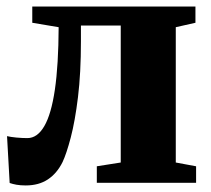

<svg xmlns="http://www.w3.org/2000/svg" viewBox="-20 -558 644 586"><path d="M58.5 8Q42.5 8 30.2 5.8Q18 3.5 9.5 0.5L1.5 -142.5Q11.5 -140 29.8 -138.2Q48 -136.5 63.5 -136.5Q94 -136.5 115.2 -173Q136.5 -209.5 147.5 -284.5Q158.5 -359.5 159 -475L78.5 -488.5V-538H576.5V-488.5L516.5 -475V-62L578.5 -50.5V0H275.5V-50.5L348.5 -62V-480H227V-432.5Q227 -335 218 -261.5Q209 -188 196 -138.5Q183 -89 171 -63.5Q154 -29 126.2 -10.5Q98.5 8 58.5 8Z"/></svg>

Font: Merriweather 60pt Black
Style: Regular
Weight: 900
Version: Version 2.100